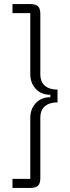

<svg xmlns="http://www.w3.org/2000/svg" viewBox="-20 -780 340 938"><path d="M129 -760Q155 -760 166 -749Q177 -738 177 -712V-418Q177 -380 199.5 -361Q222 -342 261 -342V-280Q222 -280 199.5 -261Q177 -242 177 -204V90Q177 116 166 127Q155 138 129 138H41V94H128V-204Q128 -247 154.5 -276Q181 -305 226 -305V-317Q181 -317 154.5 -346Q128 -375 128 -418V-716H41V-760Z"/></svg>

Font: IBM Plex Sans Cond Light
Style: Regular
Weight: 300
Width: 3
Designer: Mike Abbink, Paul van der Laan, Pieter van Rosmalen
Foundry: Bold Monday
Version: Version 1.3